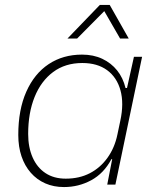

<svg xmlns="http://www.w3.org/2000/svg" viewBox="-20 -747 626 777"><path d="M239 10Q197 10 163 -5Q129 -20 104.5 -48Q80 -76 67 -114.5Q54 -153 54 -201Q54 -303 86.5 -376Q119 -449 177 -487.5Q235 -526 312 -526Q358 -526 394 -509Q430 -492 454 -462Q478 -432 488 -391H494L522 -517H555L447 0H414L434 -103H431Q400 -45 349 -17.5Q298 10 239 10ZM246 -24Q301 -24 343.5 -46Q386 -68 415 -108.5Q444 -149 455 -202L467 -259Q482 -329 467.5 -381.5Q453 -434 413.5 -463Q374 -492 313 -492Q244 -492 195 -455.5Q146 -419 120 -354.5Q94 -290 94 -205Q94 -151 112 -110Q130 -69 164 -46.5Q198 -24 246 -24ZM253 -591 384 -727H424L501 -591H466L402 -702L292 -591Z"/></svg>

Font: Mona Sans
Style: Italic
Weight: 200
Italic angle: -11.6951°
Designer: Deni Anggara
Foundry: GitHub
Version: Version 2.000